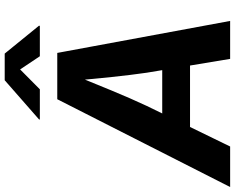

<svg xmlns="http://www.w3.org/2000/svg" viewBox="-132 -878 989 808"><g transform="rotate(-90 362.0 -474.5)"><path d="M-21.6 0 347.9 -727.5H542.8L677.4 0H517.7L459.5 -351Q450 -416.5 441.4 -498.6Q432.8 -580.8 424.7 -676.2H457.1Q419.1 -582.8 385.4 -500.9Q351.6 -418.9 319.8 -351L149 0ZM161.8 -168.8 181 -285.8H569.1L549.8 -168.8ZM389.7 -800.8H262.4L263.1 -804.4L427.8 -948.7H540L657.3 -804.4L656.6 -800.8H528.8L473.3 -883.8Z"/></g></svg>

Font: Adwaita Sans
Style: Italic
Weight: 400
Italic angle: -9.39999°
Designer: Rasmus Andersson
Foundry: rsms
Version: Version 4.001;git-9221beed3